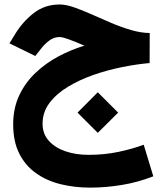

<svg xmlns="http://www.w3.org/2000/svg" viewBox="-20 -504 739 861"><path d="M651.4 -356 650.9 -221.2Q593.3 -216.3 527.6 -203.1Q461.9 -189.9 398.9 -168Q335.9 -146 284.2 -114.5Q232.4 -83 201.7 -42Q170.9 -1 170.9 50.8Q170.9 96.2 199 127.4Q227.1 158.7 273.9 174.6Q320.8 190.4 377 190.4Q448.2 190.4 511.7 177Q575.2 163.6 624.5 145L667.5 286.6Q599.1 313.5 526.6 325.4Q454.1 337.4 384.8 337.4Q313.5 337.4 251 321.8Q188.5 306.2 140.9 272.2Q93.3 238.3 66.2 184.3Q39.1 130.4 39.1 53.7Q39.1 -18.6 66.2 -76.2Q93.3 -133.8 139.2 -177.2Q185.1 -220.7 241.9 -251Q298.8 -281.2 358.4 -299.3Q315.4 -317.9 287.6 -327.9Q259.8 -337.9 247.1 -337.9Q221.2 -337.9 200.2 -321.5Q179.2 -305.2 166.5 -288.6L138.2 -252.9L22.5 -309.6L46.9 -349.6Q81.5 -406.7 131.3 -445.3Q181.2 -483.9 247.6 -483.9Q275.4 -483.9 312 -471.2Q348.6 -458.5 391.1 -439.5Q433.6 -420.4 478.5 -401.4Q523.4 -382.3 567.4 -369.4Q611.3 -356.4 651.4 -356ZM418.5 -90.3 509.8 1 418.5 91.8 327.6 1Z"/></svg>

Font: Vazirmatn FD NL Black
Style: Regular
Weight: 900
Designer: Saber Rastikerdar
Foundry: Saber Rastikerdar
Version: Version 33.003